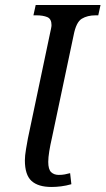

<svg xmlns="http://www.w3.org/2000/svg" viewBox="-20 -734 420 764"><path d="M185 10Q132 10 105.5 -14Q79 -38 79 -96Q79 -114 83.5 -140.5Q88 -167 91 -183L179 -601Q181 -610 183 -619.5Q185 -629 185 -634Q185 -659 168 -666Q151 -673 125 -673H113L122 -714H380L371 -673H360Q328 -673 305.5 -659.5Q283 -646 273 -594L187 -187Q180 -157 176 -132Q172 -107 172 -90Q172 -60 183.5 -49Q195 -38 214 -38Q227 -38 237.5 -40Q248 -42 259 -45L264 -1Q243 5 223 7.5Q203 10 185 10Z"/></svg>

Font: Noto Serif Condensed
Style: Italic
Weight: 400
Width: 3
Italic angle: -12°
Designer: Monotype Design Team
Foundry: Monotype Imaging Inc.
Version: Version 2.014; ttfautohint (v1.8.4.7-5d5b)